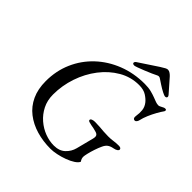

<svg xmlns="http://www.w3.org/2000/svg" viewBox="-219 -981 1154 1154"><g transform="rotate(45 358.0 -404.0)"><path d="M389 14Q325 14 269 -2.5Q213 -19 170.5 -52Q128 -85 104.5 -135.5Q81 -186 81 -254Q81 -341 113.5 -415.5Q146 -490 205 -545.5Q264 -601 343 -632Q422 -663 514 -663Q546 -663 569.5 -657Q593 -651 611 -644Q626 -638 638.5 -633.5Q651 -629 663 -629Q668 -629 674 -632Q680 -635 686 -638Q691 -641 696 -643Q701 -645 706 -645Q715 -645 715.5 -639Q716 -633 713 -629Q702 -614 688 -589Q674 -564 662.5 -537Q651 -510 646 -487Q644 -477 638.5 -470.5Q633 -464 628 -464Q608 -464 613 -493Q617 -516 614.5 -540Q612 -564 596 -585Q583 -602 558.5 -618Q534 -634 495 -634Q426 -634 366.5 -599.5Q307 -565 262.5 -507Q218 -449 193.5 -376.5Q169 -304 169 -228Q169 -178 189 -138.5Q209 -99 241.5 -71Q274 -43 312.5 -28.5Q351 -14 389 -14Q435 -14 462 -39.5Q489 -65 498 -100L526 -209Q531 -228 526.5 -237Q522 -246 508 -250Q495 -254 483 -256.5Q471 -259 463 -260Q453 -262 442.5 -265Q432 -268 432 -275Q432 -282 441.5 -286Q451 -290 464 -290Q487 -290 505 -288.5Q523 -287 540.5 -285.5Q558 -284 581 -284Q606 -284 623.5 -287Q641 -290 666 -290Q687 -290 687 -276Q687 -271 679 -265Q671 -259 655 -256Q633 -252 620 -242.5Q607 -233 598 -213Q589 -194 580.5 -168.5Q572 -143 567 -121.5Q562 -100 562 -92Q562 -83 564.5 -76Q567 -69 573 -60Q567 -46 546.5 -32.5Q526 -19 497.5 -8.5Q469 2 440 8Q411 14 389 14ZM391 -696Q376 -696 376 -706Q376 -712 383 -718L507 -800Q526 -812 535.5 -817Q545 -822 552 -822Q562 -822 572 -815Q582 -808 589 -800L661 -718Q664 -714 665.5 -711.5Q667 -709 667 -706Q667 -695 653 -695Q647 -695 627.5 -705Q608 -715 587.5 -728.5Q567 -742 555 -750Q543 -759 529 -751Q520 -746 499.5 -737Q479 -728 455.5 -718.5Q432 -709 414 -702.5Q396 -696 391 -696Z"/></g></svg>

Font: EB Garamond
Style: Italic
Weight: 400
Italic angle: -17.2°
Designer: Georg Duffner and Octavio Pardo
Foundry: Georg Duffner
Version: Version 1.001